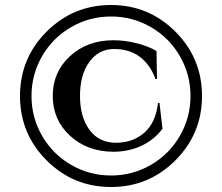

<svg xmlns="http://www.w3.org/2000/svg" viewBox="-20 -734 888 768"><path d="M166.5 -607.5Q273 -714 424 -714Q575 -714 681.5 -607.5Q788 -501 788 -350Q788 -199 681.5 -92.5Q575 14 424 14Q273 14 166.5 -92.5Q60 -199 60 -350Q60 -501 166.5 -607.5ZM583.5 -625.5Q510 -668 424 -668Q338 -668 264.5 -625.5Q191 -583 148.5 -509.5Q106 -436 106 -350Q106 -264 148.5 -190.5Q191 -117 264.5 -74.5Q338 -32 424 -32Q510 -32 583.5 -74.5Q657 -117 699.5 -190.5Q742 -264 742 -350Q742 -436 699.5 -509.5Q657 -583 583.5 -625.5ZM612 -322H618L630 -219Q597 -175 546 -151Q495 -127 432 -127Q328 -128 259.5 -191.5Q191 -255 191 -350.5Q191 -446 260 -509.5Q329 -573 434 -573Q478 -573 525 -561.5Q572 -550 606 -530L608 -418H602Q581 -475 539.5 -506.5Q498 -538 436.5 -538Q375 -538 337.5 -486.5Q300 -435 300 -350.5Q300 -266 338 -214.5Q376 -163 443.5 -163Q511 -163 557 -203Q603 -243 612 -322Z"/></svg>

Font: Cinzel Decorative
Style: Bold
Weight: 700
Version: Version 1.002;PS 001.002;hotconv 1.0.56;makeotf.lib2.0.21325